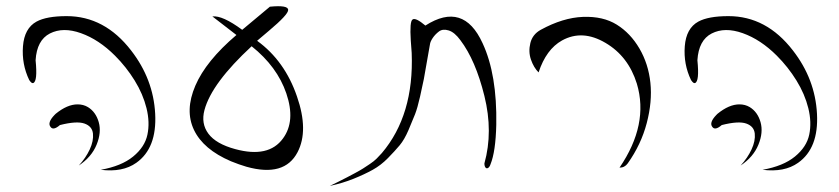

<svg xmlns="http://www.w3.org/2000/svg" viewBox="-20 -796 2758 631"><path d="M199 -743Q324 -743 411 -630Q484 -536 490 -422Q496 -309 428 -261Q383 -229 311 -238Q379 -250 417.5 -281.5Q456 -313 464.5 -353.5Q473 -394 461.5 -440.5Q450 -487 422.5 -531.5Q395 -576 358 -613Q305 -666 246 -687Q187 -708 144 -686Q101 -664 97 -598Q104 -528 89 -523Q84 -521 76 -533Q51 -585 55.5 -644Q60 -703 100 -725Q133 -743 199 -743ZM235 -453Q254 -453 269 -444Q295 -428 304.5 -394.5Q314 -361 297.5 -320.5Q281 -280 239 -252Q262 -277 275 -305Q288 -333 285.5 -357Q283 -381 257.5 -390Q232 -399 177 -385Q155 -366 146 -379Q135 -393 159 -418Q161 -420 163 -422Q201 -453 235 -453Z M867 -774Q928 -780 927 -763Q927 -748 864 -695Q834 -669 825 -662Q916 -596 956 -479Q995 -367 958 -296Q915 -213 790 -248Q766 -255 739 -266Q648 -305 617.5 -369Q587 -433 622 -514.5Q657 -596 757 -681L678 -742Q711 -746 776 -698Q836 -748 867 -774ZM753 -306Q863 -276 910 -341Q952 -398 921 -489Q891 -577 807 -644Q742 -584 703 -531.5Q664 -479 652 -434.5Q640 -390 665 -356.5Q690 -323 753 -306Z M1064 -185Q1069 -187 1091.5 -198.5Q1114 -210 1121 -213.5Q1128 -217 1146.5 -227Q1165 -237 1173.5 -242.5Q1182 -248 1195.5 -257Q1209 -266 1218 -275Q1227 -284 1235 -293Q1341 -418 1333 -622Q1332 -637 1330 -663Q1326 -726 1336 -732Q1346 -739 1378 -712Q1503 -792 1566 -654Q1614 -551 1611 -386Q1609 -298 1592 -256Q1589 -247 1584 -244Q1579 -241 1575.5 -245.5Q1572 -250 1572 -259Q1601 -363 1572 -480.5Q1543 -598 1493 -664Q1474 -690 1454.5 -696Q1435 -702 1422.5 -692.5Q1410 -683 1402 -671Q1394 -659 1393 -650Q1390 -633 1384 -599Q1377 -557 1373 -536.5Q1369 -516 1360.5 -478.5Q1352 -441 1344 -420.5Q1336 -400 1322.5 -368.5Q1309 -337 1293.5 -318.5Q1278 -300 1255 -276.5Q1232 -253 1205 -238Q1178 -223 1142 -208.5Q1106 -194 1064 -185Z M1757 -698Q1830 -738 1896 -740.5Q1962 -743 2007 -715Q2052 -687 2081.5 -636.5Q2111 -586 2117.5 -524Q2124 -462 2105.5 -391.5Q2087 -321 2043 -259Q2033 -245 2016 -245Q2113 -387 2073 -521Q2045 -611 1970 -655Q1894 -700 1827 -663Q1775 -634 1750 -558Q1734 -574 1725 -600Q1716 -626 1723 -654.5Q1730 -683 1757 -698Z M2374 -743Q2499 -743 2586 -630Q2659 -536 2665 -422Q2671 -309 2603 -261Q2558 -229 2486 -238Q2554 -250 2592.5 -281.5Q2631 -313 2639.5 -353.5Q2648 -394 2636.5 -440.5Q2625 -487 2597.5 -531.5Q2570 -576 2533 -613Q2480 -666 2421 -687Q2362 -708 2319 -686Q2276 -664 2272 -598Q2279 -528 2264 -523Q2259 -521 2251 -533Q2226 -585 2230.5 -644Q2235 -703 2275 -725Q2308 -743 2374 -743ZM2410 -453Q2429 -453 2444 -444Q2470 -428 2479.5 -394.5Q2489 -361 2472.5 -320.5Q2456 -280 2414 -252Q2437 -277 2450 -305Q2463 -333 2460.5 -357Q2458 -381 2432.5 -390Q2407 -399 2352 -385Q2330 -366 2321 -379Q2310 -393 2334 -418Q2336 -420 2338 -422Q2376 -453 2410 -453Z"/></svg>

Font: YamSuf
Style: Regular
Weight: 400
Version: Version 1.1